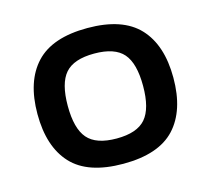

<svg xmlns="http://www.w3.org/2000/svg" viewBox="-83 -632 807 734"><g transform="rotate(-15 320.5 -265.5)"><path d="M320 3Q180 3 115.5 -66.5Q51 -136 51 -265.5Q51 -395 116 -464.5Q181 -534 320 -534Q459 -534 524 -464.5Q589 -395 589 -265.5Q589 -136 524.5 -66.5Q460 3 320 3ZM320 -97Q401 -97 435 -136.5Q469 -176 469 -265.5Q469 -355 435 -394Q401 -433 320 -433Q239 -433 205 -394Q171 -355 171 -265.5Q171 -176 205 -136.5Q239 -97 320 -97Z"/></g></svg>

Font: Kanit Cyrillic
Style: Regular
Weight: 400
Designer: Katatrad Team, Sasha Pavljenko
Foundry: CadsonDemak, Pavljenko + Design
Version: Version 1.002;Fontself Maker 3.5.7